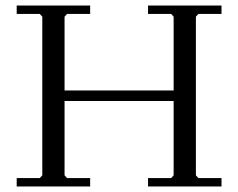

<svg xmlns="http://www.w3.org/2000/svg" viewBox="-20 -670 856 690"><path d="M776 -620H693L684 -610V-40L693 -30H776V0H512V-30H595L604 -40V-307H212V-40L221 -30H304V0H40V-30H123L132 -40V-610L123 -620H40V-650H304V-620H221L212 -610V-345H604V-610L595 -620H512V-650H776Z"/></svg>

Font: EB Squaramond
Style: Regular
Weight: 400
Designer: Jake Brussel Faria
Foundry: Jake Brussel Faria
Version: Version 0.002